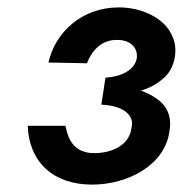

<svg xmlns="http://www.w3.org/2000/svg" viewBox="-20 -490 524 519"><path d="M229 9C326 9 426 -44 438 -135C439 -142 440 -149 440 -155C440 -176 433 -194 421 -208C406 -224 386 -236 361 -245C384 -252 403 -262 419 -276C438 -291 449 -312 453 -338C454 -344 454 -350 454 -355C454 -374 448 -392 436 -410C412 -445 360 -470 301 -470C202 -470 129 -403 111 -321L215 -319C227 -351 253 -382 294 -382C295 -382 297 -382 298 -382C333 -382 350 -361 350 -340C350 -338 350 -336 350 -334C345 -301 309 -283 265 -280L262 -260C262 -260 262 -260 262 -260L254 -207C308 -205 337 -183 337 -156C337 -152 336 -147 335 -142C329 -99 285 -76 234 -76C182 -77 165 -109 157 -150H55C58 -55 121 9 229 9Z"/></svg>

Font: Jost Medium
Style: Italic
Weight: 500
Italic angle: -5°
Version: Version 3.710